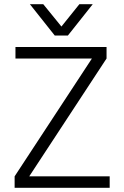

<svg xmlns="http://www.w3.org/2000/svg" viewBox="-20 -899 595 919"><path d="M305 -729H242L123 -879H187L274 -772L360 -879H424ZM505 0H50V-55L420 -619H54V-674H490V-619L120 -55H505Z"/></svg>

Font: Hind Colombo Light
Style: Regular
Weight: 300
Designer: Jyotish Sonowal, Aditi Pimprikar
Foundry: Indian Type Foundry
Version: Version 1.000;PS 1.0;hotconv 1.0.86;makeotf.lib2.5.63406; tt